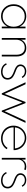

<svg xmlns="http://www.w3.org/2000/svg" viewBox="1594 -2114 535 3763"><g transform="rotate(90 1861.5 -232.5)"><path d="M295.9 14.6Q196.3 14.6 129.6 -55.9Q63 -126.5 63 -232.9Q63 -339.4 129.4 -409.7Q195.8 -480 295.9 -480Q363.8 -480 418.2 -445.8Q472.7 -411.6 501.5 -350.6V-465.3H535.2V0H501.5V-115.2Q472.7 -54.2 418.2 -19.8Q363.8 14.6 295.9 14.6ZM503.9 -232.9Q503.9 -328.1 446.8 -388.7Q389.6 -449.2 300.3 -449.2Q211.4 -449.2 154.1 -388.4Q96.7 -327.6 96.7 -232.9Q96.7 -138.2 154.1 -77.4Q211.4 -16.6 300.3 -16.6Q389.2 -16.6 446.5 -77.4Q503.9 -138.2 503.9 -232.9Z M725.1 -465.3H758.3V-376.5Q775.4 -420.9 817.4 -450.4Q859.4 -480 921.4 -480Q1000 -480 1043.5 -429.9Q1086.9 -379.9 1086.9 -288.6V0H1053.2V-283.7Q1053.2 -363.3 1017.1 -406.7Q981 -450.2 914.1 -450.2Q841.3 -450.2 799.8 -401.6Q758.3 -353 758.3 -279.8V0H725.1Z M1219.7 -85 1243.7 -97.7Q1284.7 -14.2 1384.3 -14.2Q1437 -14.2 1472.9 -40.3Q1508.8 -66.4 1508.8 -115.7Q1508.8 -135.7 1501.5 -152.6Q1494.1 -169.4 1483.2 -181.2Q1472.2 -192.9 1452.6 -204.3Q1433.1 -215.8 1415.8 -223.6Q1398.4 -231.4 1370.6 -241.7Q1348.1 -250 1333.5 -256.3Q1318.8 -262.7 1299.8 -274.2Q1280.8 -285.6 1269.8 -297.4Q1258.8 -309.1 1251 -326.7Q1243.2 -344.2 1243.2 -365.2Q1243.2 -414.6 1281 -447.3Q1318.8 -480 1378.4 -480Q1422.9 -480 1456.8 -460.4Q1490.7 -440.9 1508.8 -404.3L1485.4 -391.1Q1452.1 -451.7 1379.4 -451.7Q1332 -451.7 1303.5 -427.7Q1274.9 -403.8 1274.9 -365.2Q1274.9 -349.6 1280.8 -336.9Q1286.6 -324.2 1294.2 -315.7Q1301.8 -307.1 1318.6 -298.1Q1335.4 -289.1 1347.4 -284.2Q1359.4 -279.3 1383.8 -270Q1414.1 -258.3 1434.3 -249Q1454.6 -239.7 1476.6 -225.8Q1498.5 -211.9 1511.2 -197Q1523.9 -182.1 1532.2 -161.4Q1540.5 -140.6 1540.5 -115.2Q1540.5 -53.2 1498.3 -19.3Q1456.1 14.6 1385.7 14.6Q1330.6 14.6 1287.1 -9.3Q1243.7 -33.2 1219.7 -85Z M1592.3 -465.3H1631.3L1820.3 -55.2L1979 -465.3H2001L2159.2 -55.2L2348.6 -465.3H2387.7L2170.4 0H2147.9L1989.7 -404.3L1831.5 0H1809.6Z M2442.4 -229.5Q2442.4 -298.8 2475.3 -356.7Q2508.3 -414.6 2563.5 -447.3Q2618.7 -480 2683.6 -480Q2751 -480 2806.4 -445.8Q2861.8 -411.6 2891.8 -356.9Q2921.9 -302.2 2922.9 -240.7Q2922.9 -234.9 2922.4 -231.4H2475.6Q2475.6 -137.2 2536.9 -76.4Q2598.1 -15.6 2692.9 -15.6Q2752.4 -15.6 2801 -41Q2849.6 -66.4 2878.4 -112.8L2904.3 -96.7Q2871.6 -43.9 2815.7 -14.6Q2759.8 14.6 2692.4 14.6Q2620.6 14.6 2563.2 -17.6Q2505.9 -49.8 2474.1 -105.7Q2442.4 -161.6 2442.4 -229.5ZM2683.6 -450.7Q2603 -450.7 2543.7 -395.5Q2484.4 -340.3 2477.1 -257.8H2889.2Q2881.3 -340.3 2822.5 -395.5Q2763.7 -450.7 2683.6 -450.7Z M3074.2 0V-465.3H3107.4V-393.6Q3146 -480 3243.7 -480Q3284.2 -480 3314.5 -468.3L3301.3 -439Q3272.9 -450.2 3240.7 -450.2Q3183.1 -450.2 3145.3 -412.4Q3107.4 -374.5 3107.4 -321.8V0Z M3352.1 -85 3376 -97.7Q3417 -14.2 3516.6 -14.2Q3569.3 -14.2 3605.2 -40.3Q3641.1 -66.4 3641.1 -115.7Q3641.1 -135.7 3633.8 -152.6Q3626.5 -169.4 3615.5 -181.2Q3604.5 -192.9 3585 -204.3Q3565.4 -215.8 3548.1 -223.6Q3530.8 -231.4 3502.9 -241.7Q3480.5 -250 3465.8 -256.3Q3451.2 -262.7 3432.1 -274.2Q3413.1 -285.6 3402.1 -297.4Q3391.1 -309.1 3383.3 -326.7Q3375.5 -344.2 3375.5 -365.2Q3375.5 -414.6 3413.3 -447.3Q3451.2 -480 3510.7 -480Q3555.2 -480 3589.1 -460.4Q3623 -440.9 3641.1 -404.3L3617.7 -391.1Q3584.5 -451.7 3511.7 -451.7Q3464.4 -451.7 3435.8 -427.7Q3407.2 -403.8 3407.2 -365.2Q3407.2 -349.6 3413.1 -336.9Q3418.9 -324.2 3426.5 -315.7Q3434.1 -307.1 3450.9 -298.1Q3467.8 -289.1 3479.7 -284.2Q3491.7 -279.3 3516.1 -270Q3546.4 -258.3 3566.7 -249Q3586.9 -239.7 3608.9 -225.8Q3630.9 -211.9 3643.6 -197Q3656.2 -182.1 3664.6 -161.4Q3672.9 -140.6 3672.9 -115.2Q3672.9 -53.2 3630.6 -19.3Q3588.4 14.6 3518.1 14.6Q3462.9 14.6 3419.4 -9.3Q3376 -33.2 3352.1 -85Z"/></g></svg>

Font: Spartan MB ExtLt
Style: Regular
Weight: 200
Designer: Matt Bailey, Mirko Velimirovic
Foundry: Matt Bailey
Version: Version 1.005